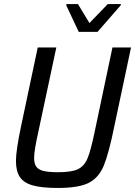

<svg xmlns="http://www.w3.org/2000/svg" viewBox="-20 -923 669 951"><path d="M59 -126Q59 -178 85 -301L167 -688H259L169 -266Q160 -226 154.5 -193Q149 -160 149 -141Q149 -112 160 -97Q171 -82 196.5 -76Q222 -70 268 -70Q335 -70 366 -85Q397 -100 413 -137.5Q429 -175 448 -266L537 -688H629L547 -301Q519 -163 494 -102.5Q469 -42 419 -17Q369 8 266 8Q188 8 143 -4.5Q98 -17 78.5 -46Q59 -75 59 -126ZM370 -765 308 -897 309 -903H366L423 -809L514 -903H579L578 -897L463 -765Z"/></svg>

Font: Saira Semi Condensed
Style: Italic
Weight: 400
Width: 4
Italic angle: -12°
Designer: Hector Gatti with collaboration of the Omnibus-Type team
Foundry: Omnibus-Type
Version: Version 1.001; ttfautohint (v1.8)